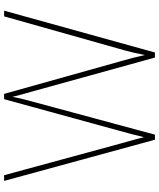

<svg xmlns="http://www.w3.org/2000/svg" viewBox="58 -812 754 909"><g transform="rotate(-90 434.5 -357.0)"><path d="M839 -714H812L658 -168C643 -116 637 -88 629 -48C620 -88 613 -116 598 -168L445 -714H420L271 -171C257 -121 249 -90 240 -52C231 -90 221 -121 208 -170L60 -714H33L228 0H252L415 -604C421 -627 425 -641 431 -675C439 -639 446 -620 456 -582L617 0H641Z"/></g></svg>

Font: Noto Sans Sinhala Thin
Style: Regular
Weight: 100
Designer: Jelle Bosma - Monotype Design Team
Foundry: Monotype Imaging Inc.
Version: Version 2.006